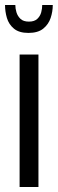

<svg xmlns="http://www.w3.org/2000/svg" viewBox="-27 -744 230 764"><path d="M51 0V-527H126V0ZM86 -613Q49 -613 28.5 -630Q8 -647 0.5 -672.5Q-7 -698 -7 -724H34Q34 -710 38.5 -695Q43 -680 54.5 -669Q66 -658 88 -658Q110 -658 121.5 -669Q133 -680 137 -695Q141 -710 141 -724H183Q183 -698 174.5 -672.5Q166 -647 145 -630Q124 -613 86 -613Z"/></svg>

Font: Archivo ExtraCondensed
Style: Regular
Weight: 400
Width: 2
Designer: Hector Gatti
Foundry: Omnibus-Type
Version: Version 2.001